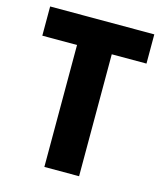

<svg xmlns="http://www.w3.org/2000/svg" viewBox="-108 -795 748 876"><g transform="rotate(15 266.0 -357.0)"><path d="M348 0H184V-576H20V-714H512V-576H348Z"/></g></svg>

Font: Noto Sans Lao UI SemCond ExtBd
Style: Regular
Weight: 800
Width: 4
Designer: Monotype Design Team
Foundry: Monotype Imaging Inc.
Version: Version 2.000; ttfautohint (v1.8.4.7-5d5b)